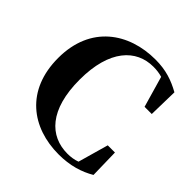

<svg xmlns="http://www.w3.org/2000/svg" viewBox="-203 -930 1114 1114"><g transform="rotate(45 354.0 -373.5)"><path d="M664 -219H605L552 -32C527 -23 502 -19 474 -19C329 -19 220 -126 220 -373C220 -619 330 -729 470 -729C496 -729 520 -726 543 -719L598 -528H657L661 -710C596 -746 535 -767 449 -767C232 -767 43 -641 43 -374C43 -110 220 20 441 20C534 20 607 -3 668 -39Z"/></g></svg>

Font: Noto Serif CJK JP Black
Style: Regular
Weight: 900
Designer: Ryoko NISHIZUKA 西塚涼子 (kana & ideographs); Frank Grießhammer (Latin, Greek & Cyrillic); Wenlong ZHANG 张文龙 (bopomofo); San
Foundry: Adobe Systems Incorporated
Version: Version 1.001;PS 1.001;hotconv 16.6.54;makeotf.lib2.5.65590